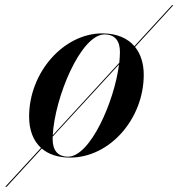

<svg xmlns="http://www.w3.org/2000/svg" viewBox="-85 -599 690 742"><path d="M186 10C339.5 10 470.5 -140 470.5 -310C470.5 -353 459 -390 437 -417.5L585 -579H580L434.5 -420.5C408 -451.5 366 -470 310.5 -470C161 -470 27.5 -319.5 27.5 -148.5C27.5 -97 43 -55.5 73.5 -27.5L-65 123H-59.5L76.5 -25C102.5 -2.5 139.5 10 186 10ZM319 -466C360 -466 378.5 -440 378.5 -398.5C378.5 -385.5 377.5 -371.5 376 -356.5L119 -76.5C126 -221 227 -466 319 -466ZM178 6.5C137 6.5 118.5 -19.5 118.5 -61C118.5 -64.5 118.5 -67.5 118.5 -71L375 -350C356.5 -204.5 263 6.5 178 6.5Z"/></svg>

Font: Bodoni* 48pt Medium
Style: Italic
Weight: 500
Italic angle: -13°
Version: Version 2.3